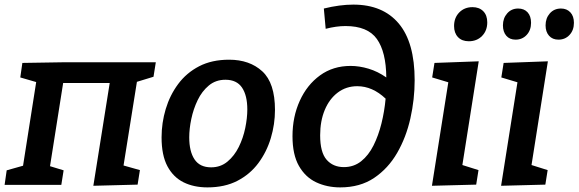

<svg xmlns="http://www.w3.org/2000/svg" viewBox="-26 -802 2510 833"><path d="M379 4 450 -442H248L191 -81L250 -63L240 0H-6L3 -63L74 -83L131 -446L62 -466L71 -529L259 -532H650L640 -469L568 -447L510 -84L581 -64L571 -1Z M968 -543Q1057 -543 1112 -492.5Q1167 -442 1167 -325Q1167 -263 1149 -203Q1131 -143 1095 -94.5Q1059 -46 1004 -17.5Q949 11 874 11Q815 11 770.5 -11Q726 -33 700.5 -80.5Q675 -128 675 -206Q675 -269 693 -329Q711 -389 747 -437.5Q783 -486 838 -514.5Q893 -543 968 -543ZM952 -456Q910 -456 880 -431Q850 -406 831.5 -367.5Q813 -329 804 -286Q795 -243 795 -206Q795 -145 818 -110.5Q841 -76 890 -76Q931 -76 961 -101Q991 -126 1010 -164.5Q1029 -203 1038 -246.5Q1047 -290 1047 -327Q1047 -388 1024 -422Q1001 -456 952 -456Z M1450 11Q1393 11 1346 -11Q1299 -33 1271 -82Q1243 -131 1243 -211Q1243 -295 1274.5 -364.5Q1306 -434 1362.5 -475Q1419 -516 1495 -516Q1533 -516 1573 -504Q1613 -492 1650 -466Q1649 -577 1609 -633Q1569 -689 1473 -689Q1433 -689 1387 -677L1379 -765Q1448 -782 1507 -782Q1635 -782 1704 -700Q1773 -618 1773 -454Q1773 -371 1754.5 -288.5Q1736 -206 1697 -138.5Q1658 -71 1597 -30Q1536 11 1450 11ZM1363 -215Q1363 -141 1391 -109Q1419 -77 1466 -77Q1509 -77 1541 -102.5Q1573 -128 1594.5 -171Q1616 -214 1629 -266.5Q1642 -319 1647 -374Q1590 -428 1524 -428Q1476 -428 1439.5 -400.5Q1403 -373 1383 -325Q1363 -277 1363 -215Z M1848 4 1919 -445 1849 -466 1859 -529 2051 -536 1980 -86 2050 -64 2040 -1ZM2008 -623Q1978 -623 1961 -641Q1944 -659 1944 -689Q1944 -725 1966.5 -748Q1989 -771 2024 -771Q2053 -771 2070.5 -753.5Q2088 -736 2088 -705Q2088 -669 2065.5 -646Q2043 -623 2008 -623Z M2211 -630Q2185 -630 2170.5 -647Q2156 -664 2156 -692Q2156 -723 2174.5 -744Q2193 -765 2222 -765Q2248 -765 2263 -748.5Q2278 -732 2278 -703Q2278 -671 2259 -650.5Q2240 -630 2211 -630ZM2397 -630Q2371 -630 2356 -647Q2341 -664 2341 -692Q2341 -723 2359.5 -744Q2378 -765 2408 -765Q2433 -765 2448.5 -748.5Q2464 -732 2464 -703Q2464 -671 2445 -650.5Q2426 -630 2397 -630ZM2148 4 2219 -445 2149 -466 2159 -529 2351 -536 2280 -86 2350 -64 2340 -1Z"/></svg>

Font: Bitter SemiBold
Style: Italic
Weight: 600
Italic angle: -9°
Designer: Sol Matas, and Bitter project Authors
Foundry: Sol Matas
Version: Version 2.001